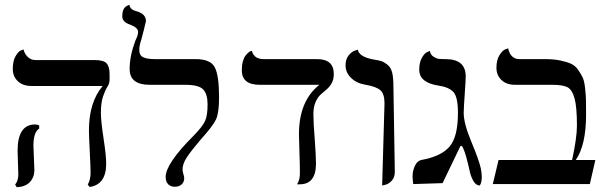

<svg xmlns="http://www.w3.org/2000/svg" viewBox="-20 -766 2519 799"><path d="M119.1 -159.2Q119.1 -150.4 121.1 -109.1Q123 -67.9 123 -58.1Q123 -28.3 104.5 -8.5Q85.9 11.2 49.8 13.2L43 2Q56.2 -13.2 56.2 -41Q56.2 -49.8 54.7 -88.9Q53.2 -127.9 53.2 -138.2Q53.2 -248 126 -248Q135.7 -248 143.1 -244.1V-231Q119.1 -216.3 119.1 -159.2ZM399.9 -295.9Q399.9 -262.7 410.9 -190.4Q421.9 -118.2 421.9 -85Q421.9 2 353 12.2L345.2 2Q357.4 -19 356.9 -48.8Q356.9 -69.8 353.5 -136Q350.1 -202.1 350.1 -223.1Q350.1 -340.3 407.2 -408.2H111.8Q74.7 -408.2 54 -428.2Q33.2 -448.2 33.2 -479Q33.2 -512.2 44.7 -532Q56.2 -551.8 66.9 -556.2L78.1 -560.1Q82 -542 95.5 -529.1Q108.9 -516.1 127 -516.1H373Q411.1 -516.1 423.6 -502.4Q436 -488.8 436 -458V-434.1Q436 -418.9 427 -405Q418 -391.1 408.9 -365Q399.9 -338.9 399.9 -295.9Z M559.6 -558.1Q559.6 -535.2 576.2 -527.6Q592.8 -520 624.5 -520H794.4Q856.4 -520 874 -485.6Q891.6 -451.2 891.6 -360.8Q891.6 -296.9 879.2 -269.5Q866.7 -242.2 812.5 -182.1Q774.4 -137.2 757.1 -110.6Q739.7 -84 739.7 -61Q739.7 -53.2 743.2 -41.5Q746.6 -29.8 746.6 -24.9Q746.6 -7.8 735.6 1.7Q724.6 11.2 707.5 11.2Q690.4 11.2 679.9 0.7Q669.4 -9.8 669.4 -29.8Q669.4 -85 785.6 -201.2Q822.8 -239.3 833.3 -262.2Q843.8 -285.2 843.8 -332Q843.8 -374 825.7 -393.6Q807.6 -413.1 750.5 -413.1H602.5Q519.5 -413.1 519.5 -479Q519.5 -533.2 543.5 -597.2Q554.7 -619.1 554.7 -632.8Q554.7 -650.9 522.5 -663.1Q488.3 -674.3 488.8 -698.2Q488.8 -711.4 491.7 -720.7Q494.6 -730 499 -734.4Q503.4 -738.8 508.1 -741.5Q512.7 -744.1 515.6 -745.1L518.6 -746.1Q520.5 -726.1 548.3 -719.2Q587.4 -708 587.4 -678.2Q587.4 -676.3 578.9 -642.6Q570.3 -608.9 568.4 -602.1Q559.6 -577.1 559.6 -558.1Z M1284.2 -291Q1284.2 -256.8 1289.6 -188.5Q1294.9 -120.1 1294.9 -85Q1294.9 1 1227.1 1H1216.3Q1228.5 -17.1 1228 -48.8Q1228 -82 1226.1 -133.5Q1224.1 -185.1 1224.1 -207Q1224.1 -346.2 1309.1 -413.1H1061Q985.8 -413.1 986.3 -474.1Q986.3 -495.1 990.7 -510.5Q995.1 -525.9 1001.2 -533.9Q1007.3 -542 1013.2 -546.9Q1019 -551.8 1023.4 -553.2L1028.3 -554.2Q1037.1 -520 1077.1 -520H1299.3Q1369.1 -520 1369.1 -458Q1369.1 -435.1 1360.1 -419.4Q1351.1 -403.8 1339.1 -393.8Q1327.1 -383.8 1314.7 -372.8Q1302.2 -361.8 1293.2 -341.3Q1284.2 -320.8 1284.2 -291Z M1570.3 5.9 1580.1 -335.9Q1580.1 -376 1562.5 -390.9Q1544.9 -405.8 1502 -413.1Q1464.8 -418.9 1441.4 -441.4Q1418 -463.9 1418 -494.1Q1418 -519 1430.4 -534.9Q1442.9 -550.8 1456.1 -555.2L1469.2 -559.1Q1474.1 -530.3 1531.2 -519Q1557.1 -515.1 1568.6 -511Q1580.1 -506.8 1593.5 -495.8Q1606.9 -484.9 1612.1 -463.4Q1617.2 -441.9 1617.2 -405.8L1623 -50.8Q1623 -27.8 1610.1 -13.9Q1597.2 0 1583.5 2.9Z M1909.7 -295.9Q1909.7 -252 1941.7 -175.5Q1973.6 -99.1 1981 -64.9Q1984.9 -44.9 1984.9 -29.8Q1984.9 -5.9 1976.6 5.9Q1960.4 5.9 1949.7 -13.2Q1939 -32.2 1933.8 -57.1Q1928.7 -82 1920.2 -112.5Q1911.6 -143.1 1902.8 -158.2H1896L1821.8 -3.9L1699.7 0Q1699.7 -2 1698.2 -12.5Q1696.8 -22.9 1696.8 -30.8Q1696.8 -40.5 1697.8 -46.9Q1706.5 -93.8 1732.9 -100.1Q1815.9 -115.2 1850.8 -156Q1885.7 -196.8 1885.7 -295.9Q1885.7 -362.8 1866.7 -383.3Q1847.7 -403.8 1802.7 -410.2Q1724.6 -422.4 1724.6 -476.1Q1724.6 -505.9 1735.6 -525.4Q1746.6 -544.9 1757.8 -549.3L1768.6 -554.2Q1771.5 -538.1 1784.2 -530Q1796.9 -522 1806.4 -521Q1815.9 -520 1834 -520Q1918 -520 1918 -448.2Q1918 -430.2 1913.8 -372.6Q1909.7 -314.9 1909.7 -295.9Z M2248.5 -520Q2284.7 -520 2311.3 -514.4Q2337.9 -508.8 2355.7 -501Q2373.5 -493.2 2385.7 -475.6Q2397.9 -458 2404.8 -443.6Q2411.6 -429.2 2414.8 -399.7Q2418 -370.1 2418.5 -349.6Q2418.9 -329.1 2418.9 -289.1Q2418.9 -162.1 2376 -100.1H2457.5L2434.6 0H2030.8L2054.7 -100.1H2360.8Q2380.9 -192.9 2380.9 -243.2Q2380.9 -321.3 2370.8 -357.2Q2360.8 -393.1 2341.3 -403.1Q2321.8 -413.1 2277.8 -413.1H2123.5Q2087.4 -413.1 2066.7 -433.1Q2045.9 -453.1 2045.9 -483.9Q2045.9 -516.1 2058.3 -536.1Q2070.8 -556.2 2082.5 -560.5L2094.7 -564.9Q2104.5 -520 2141.6 -520Z"/></svg>

Font: Linux Libertine Initials
Style: Initials
Weight: 400
Designer: Philipp H. Poll
Foundry: Philipp H. Poll
Version: Version 5.0.6